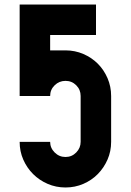

<svg xmlns="http://www.w3.org/2000/svg" viewBox="-20 -830 580 850"><path d="M67 -810H405V-675H202V-607H270Q312 -607 349 -591Q386 -575 413 -548Q440 -521 456 -484Q472 -447 472 -405V-202Q472 -160 456 -123.5Q440 -87 413 -59.5Q386 -32 349 -16Q312 0 270 0Q228 0 191 -16Q154 -32 126.5 -59.5Q99 -87 83 -123.5Q67 -160 67 -202H202Q202 -175 222 -155Q242 -135 270 -135Q298 -135 317.5 -155Q337 -175 337 -202V-405Q337 -433 317.5 -452.5Q298 -472 270 -472Q242 -472 222 -452.5Q202 -433 202 -405H67Z"/></svg>

Font: Transit CAT
Style: Regular
Weight: 400
Designer: Peter Wiegel
Foundry: Peter Wiegel
Version: 1.000